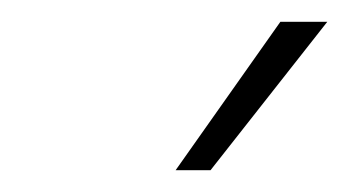

<svg xmlns="http://www.w3.org/2000/svg" viewBox="-20 -902 320 176"><path d="M141 -746 237 -882H280L173 -746Z"/></svg>

Font: Mona Sans
Style: Italic
Weight: 200
Italic angle: -11.6951°
Designer: Deni Anggara
Foundry: GitHub
Version: Version 2.000